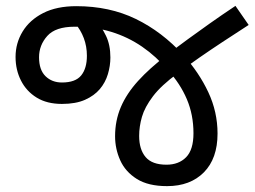

<svg xmlns="http://www.w3.org/2000/svg" viewBox="-20 -624 867 654"><path d="M549 10Q485 10 446 -14.5Q407 -39 389.5 -78Q372 -117 372 -160Q372 -213 391.5 -259Q411 -305 450.5 -348.5Q490 -392 549 -437Q585 -465 620 -490.5Q655 -516 694.5 -544Q734 -572 782 -604L827 -539Q779 -508 738 -481Q697 -454 659.5 -428Q622 -402 585 -374Q529 -333 501 -296Q473 -259 463.5 -226Q454 -193 454 -161Q454 -115 476 -89Q498 -63 547 -63Q589 -63 614 -88.5Q639 -114 639 -170Q639 -233 616.5 -286Q594 -339 552 -385Q512 -432 464 -465Q416 -498 359 -515.5Q302 -533 234 -533Q169 -533 141 -501.5Q113 -470 113 -429Q113 -386 135 -364.5Q157 -343 191 -343Q237 -343 256.5 -367Q276 -391 276 -434Q276 -466 265.5 -494Q255 -522 236 -544L307 -555Q326 -533 341 -502Q356 -471 356 -428Q356 -400 347.5 -371.5Q339 -343 320 -320.5Q301 -298 269.5 -284Q238 -270 191 -270Q140 -270 105 -291.5Q70 -313 51.5 -349.5Q33 -386 33 -430Q33 -477 57 -516.5Q81 -556 127 -579.5Q173 -603 240 -603Q353 -603 442.5 -559.5Q532 -516 605 -436Q658 -377 689.5 -310Q721 -243 721 -169Q721 -84 674.5 -37Q628 10 549 10Z"/></svg>

Font: uguzrati25
Style: Book
Weight: 400
Designer: Jelle Bosma - Monotype Design Team, Universal Thirst
Foundry: Monotype Imaging Inc.
Version: Version 2.106